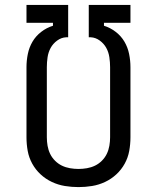

<svg xmlns="http://www.w3.org/2000/svg" viewBox="-20 -755 640 783"><path d="M300 8Q272 8 244.5 3.5Q217 -1 191.5 -13Q166 -25 145.5 -44Q125 -63 111.5 -87.5Q98 -112 93 -139.5Q88 -167 88 -195V-481Q88 -508 93.5 -535Q99 -562 112.5 -585Q126 -608 148 -625Q170 -642 196 -650V-662H88V-735H258V-603H250Q230 -602 213 -589.5Q196 -577 186.5 -559.5Q177 -542 174 -521.5Q171 -501 171 -481V-195Q171 -178 174 -160.5Q177 -143 184.5 -127.5Q192 -112 204.5 -99.5Q217 -87 232.5 -79.5Q248 -72 265.5 -69Q283 -66 300 -66Q317 -66 334.5 -69Q352 -72 367.5 -79.5Q383 -87 395.5 -99.5Q408 -112 415.5 -127.5Q423 -143 426 -160.5Q429 -178 429 -195V-481Q429 -501 426 -521.5Q423 -542 413.5 -559.5Q404 -577 387 -589.5Q370 -602 350 -603H342V-735H512V-662H404V-650Q430 -642 452 -625Q474 -608 487.5 -585Q501 -562 506.5 -535Q512 -508 512 -481V-195Q512 -167 507 -139.5Q502 -112 488.5 -87.5Q475 -63 454.5 -44Q434 -25 408.5 -13Q383 -1 355.5 3.5Q328 8 300 8Z"/></svg>

Font: Iosevka Custom Extended
Style: Regular
Weight: 400
Width: 7
Monospace: yes
Designer: Belleve Invis
Foundry: Belleve Invis
Version: Version 11.2.4; ttfautohint (v1.8.4)